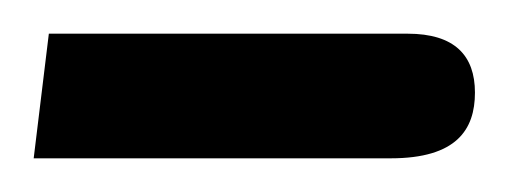

<svg xmlns="http://www.w3.org/2000/svg" viewBox="-20 -89 302 114"><path d="M0 5H212C251 5 262 -12 262 -34C262 -56 250 -69 222 -69H9Z"/></svg>

Font: Noto Sans Arabic ExtCond
Style: Regular
Weight: 400
Width: 2
Designer: Monotype Design Team, Nadine Chahine, Nizar Qandah and Khaled Hosny
Foundry: Monotype Imaging Inc.
Version: Version 2.012